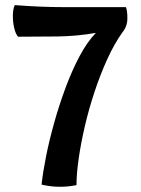

<svg xmlns="http://www.w3.org/2000/svg" viewBox="-20 -726 553 753"><path d="M280 0Q246 7 211.5 6.5Q177 6 143 -2Q148 -49 160.5 -112Q173 -175 192.5 -244.5Q212 -314 237 -381.5Q262 -449 292 -505.5Q322 -562 356 -597Q282 -584 206.5 -583Q131 -582 51 -582Q41 -593 35.5 -617Q30 -641 30.5 -666.5Q31 -692 38 -706Q89 -702 137 -700Q185 -698 234 -698H474Q480 -682 479.5 -652Q479 -622 460 -599Q428 -554 400.5 -493.5Q373 -433 350.5 -365Q328 -297 312.5 -230Q297 -163 288.5 -103.5Q280 -44 280 0Z"/></svg>

Font: Arima Thin
Style: Regular
Weight: 100
Designer: Joana Correia and Natanael Gama
Foundry: NDISCOVER
Version: Version 1.101;gftools[0.9.23]